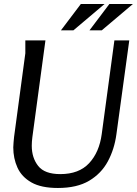

<svg xmlns="http://www.w3.org/2000/svg" viewBox="-20 -925 681 955"><path d="M206 -724 141 -243Q138 -219 138 -200Q138 -140 170 -99.5Q202 -59 280 -59Q373 -59 423.5 -113.5Q474 -168 486 -258L549 -724H623L559 -257Q549 -183 516.5 -122.5Q484 -62 423.5 -26Q363 10 268 10Q185 10 136.5 -17.5Q88 -45 67 -91Q46 -137 46 -192Q46 -204 47.5 -217.5Q49 -231 50 -244L106 -660V-724ZM382 -905H500L345 -774H283ZM524 -905H641L486 -774H425Z"/></svg>

Font: Rosario Light
Style: Italic
Weight: 300
Italic angle: -8.05°
Designer: Hector Gatti
Foundry: Omnibus Type
Version: Version 1.101; ttfautohint (v1.8.1.43-b0c9)